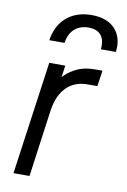

<svg xmlns="http://www.w3.org/2000/svg" viewBox="-89 -843 591 896"><g transform="rotate(10 207.0 -395.0)"><path d="M169 -640C177 -697 213 -730 268 -730C321 -730 342 -698 342 -659C342 -653 342 -647 341 -640H412C413 -649 414 -657 414 -665C414 -720 382 -790 271 -790C171 -790 109 -728 97 -640ZM116 0 160 -320C175 -419 231 -468 308 -468H355L366 -543H332C295 -543 263 -536 236 -521C215 -510 198 -497 183 -480L191 -536H115L40 0Z"/></g></svg>

Font: Plus Jakarta Sans
Style: Italic
Weight: 400
Italic angle: -8°
Designer: Gumpita Rahayu
Foundry: Tokotype
Version: Version 2.071;gftools[0.9.30]